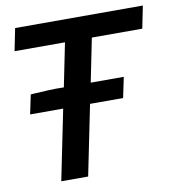

<svg xmlns="http://www.w3.org/2000/svg" viewBox="-76 -726 729 795"><g transform="rotate(-10 288.5 -329.0)"><path d="M118 0 178 -295H39L56 -376L67 -377Q99 -379 131.5 -380.5Q164 -382 196 -381L233 -564H21L40 -658H577L558 -564H346L309 -381H448L430 -295H291L231 0Z"/></g></svg>

Font: Codetta
Style: Bold Italic
Weight: 700
Italic angle: -11°
Designer: Ulrich Proeller
Foundry: PROSA GmbH
Version: Version 2.00;September 29, 2018;FontCreator 11.5.0.2427 64-b